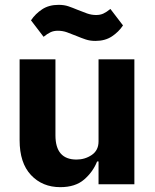

<svg xmlns="http://www.w3.org/2000/svg" viewBox="-20 -761 640 793"><path d="M387 -94H381Q364 -51 327.5 -19.5Q291 12 229 12Q155 12 108 -38Q61 -88 61 -182V-516H209V-202Q209 -102 296 -102Q331 -102 359 -121Q387 -140 387 -177V-516H535V0H387ZM374 -592Q352 -592 334 -598Q316 -604 297 -612Q275 -621 257 -627.5Q239 -634 219 -634Q202 -634 189 -628Q176 -622 160 -609L108 -677Q126 -704 154 -722.5Q182 -741 222 -741Q245 -741 262.5 -735Q280 -729 299 -721Q321 -712 339.5 -705.5Q358 -699 377 -699Q394 -699 407 -705Q420 -711 436 -724L488 -656Q470 -629 442 -610.5Q414 -592 374 -592Z"/></svg>

Font: Lilex Nerd Font
Style: Bold
Weight: 700
Designer: Mike Abbink, Paul van der Laan, Pieter van Rosmalen, Mikhael Khrustik
Foundry: Mikhael Khrustik
Version: Version 2.400; ttfautohint (v1.8.4.7-5d5b);Nerd Fonts 3.3.0